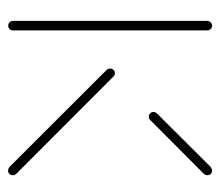

<svg xmlns="http://www.w3.org/2000/svg" viewBox="-56 -504 559 488"><g transform="rotate(90 224.0 -259.5)"><path d="M44.8 -0.4Q39.6 -0.4 36.1 -3.9Q32.6 -7.4 32.6 -12.2V-506.7Q32.6 -511.5 36.3 -515Q40 -518.5 44.8 -518.5Q49.6 -518.5 53.1 -515Q56.7 -511.5 56.7 -506.7V-12.2Q56.7 -7.4 53.3 -3.9Q50 -0.4 44.8 -0.4ZM424.8 -12.2Q424.8 -7 421.5 -3.5Q418.1 0 413 0Q408.9 0 404.1 -3.3L157 -250.7Q153.7 -254.8 153.7 -259.3Q153.7 -264.4 157.2 -268Q160.7 -271.5 165.6 -271.5Q170.4 -271.5 174.1 -267.8L421.5 -20.7Q424.8 -16.7 424.8 -12.2ZM413 -518.5Q418.1 -518.5 421.5 -515.2Q424.8 -511.9 424.8 -506.7Q424.8 -501.9 421.5 -497.8L284.4 -361.1Q281.1 -357.8 275.9 -357.8Q271.1 -357.8 267.6 -361.3Q264.1 -364.8 264.1 -369.6Q264.1 -374.1 267.4 -378.1L404.1 -515.2Q408.9 -518.5 413 -518.5Z"/></g></svg>

Font: 26F Galaxy Hebrew Thin
Style: Regular
Weight: 100
Designer: C₂₉H₂₅N₃O₅
Version: Version 1.000